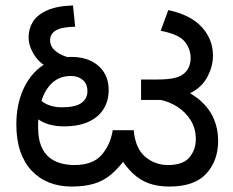

<svg xmlns="http://www.w3.org/2000/svg" viewBox="-20 -673 855 705"><path d="M243 12Q198 12 161 -2.5Q124 -17 96.5 -46Q69 -75 54.5 -117.5Q40 -160 40 -216Q40 -288 65 -344Q90 -400 135.5 -432Q181 -464 243 -464Q284 -464 314.5 -449Q345 -434 362 -407Q379 -380 379 -342Q379 -303 360.5 -273Q342 -243 305.5 -226Q269 -209 215 -209Q163 -209 128 -230Q93 -251 74 -274L94 -340Q107 -322 135 -300.5Q163 -279 208 -279Q257 -279 279 -295Q301 -311 301 -338Q301 -365 284 -379.5Q267 -394 241 -394Q199 -394 172 -369Q145 -344 132.5 -303Q120 -262 120 -215V-205Q120 -165 130.5 -138.5Q141 -112 159 -96.5Q177 -81 201.5 -74Q226 -67 253 -67Q320 -67 352.5 -103.5Q385 -140 394 -195H471Q477 -128 513 -97.5Q549 -67 597 -67Q652 -67 675.5 -95Q699 -123 699 -162Q699 -201 680.5 -231Q662 -261 632 -280.5Q602 -300 566 -307L634 -352Q684 -332 716.5 -303Q749 -274 765 -237Q781 -200 781 -156Q781 -83 737.5 -35.5Q694 12 602 12Q559 12 526 0Q493 -12 466.5 -37.5Q440 -63 417 -102L450 -103Q420 -60 390.5 -34.5Q361 -9 325.5 1.5Q290 12 243 12ZM189 -412Q135 -429 110 -465Q85 -501 85 -536Q85 -567 100.5 -592.5Q116 -618 152 -634.5Q188 -651 248 -653L256 -575Q207 -574 185.5 -561.5Q164 -549 164 -525Q164 -502 184.5 -485Q205 -468 246 -458ZM498 -306V-381H555Q598 -381 622 -387Q646 -393 659 -406Q670 -417 675 -430.5Q680 -444 680 -460Q680 -493 658.5 -520Q637 -547 570 -560L598 -636Q681 -618 721.5 -573Q762 -528 762 -469Q762 -425 737 -383Q712 -341 653 -320Q640 -316 630 -312.5Q620 -309 608.5 -307.5Q597 -306 577 -306Z"/></svg>

Font: ukannada25
Style: Book
Weight: 400
Designer: Jelle Bosma - Monotype Design Team
Foundry: Monotype Imaging Inc.
Version: Version 2.003